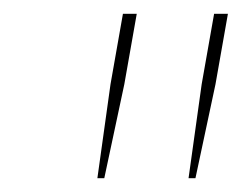

<svg xmlns="http://www.w3.org/2000/svg" viewBox="-20 -720 352 278"><path d="M140 -598 158 -700H178L160 -598L131 -462H121ZM272 -598 290 -700H310L292 -598L263 -462H253Z"/></svg>

Font: Fixel Italic Variable 20240409 Display Thin
Style: Italic
Weight: 100
Italic angle: -10°
Designer: AlfaBravo + MacPaw
Foundry: Kyrylo Tkachov, Marchela Mozhyna, Serhii Makarenko, Maria Weinstein, Zakhar Kryvoshyya
Version: Version 1.211;Glyphs 3.2 (3225)